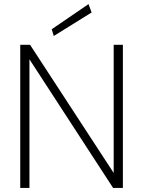

<svg xmlns="http://www.w3.org/2000/svg" viewBox="-20 -919 699 939"><path d="M79 0V-700H127L536 -73V-700H581V0H533L124 -629V0ZM243 -743 233 -776 413 -899 428 -858Z"/></svg>

Font: DM Sans 12pt ExtraLight
Style: Regular
Weight: 250
Version: Version 4.004;gftools[0.9.30]